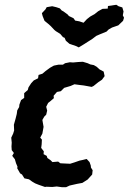

<svg xmlns="http://www.w3.org/2000/svg" viewBox="-20 -769 538 802"><path d="M174 11 168 12 142 3 127 -3 115 -10 101 -20 82 -24 72 -40 64 -45 52 -66 53 -73 47 -87 42 -104 31 -118 38 -130 29 -142 28 -157 29 -173 27 -194 35 -211 39 -224 38 -248 45 -273 50 -293 52 -308 60 -322 61 -332 68 -351 81 -360V-380L96 -393L99 -404L110 -421L121 -433L139 -442L141 -456L157 -461L170 -472L189 -486L205 -495L225 -499H243L252 -505L272 -509L285 -508L307 -510L326 -511L346 -505L357 -500L372 -497L384 -490L396 -479L413 -470L417 -451L406 -436L391 -426L371 -410L363 -406L330 -412L313 -414L291 -417L275 -410L248 -402L234 -388L218 -385L204 -369L205 -359L190 -346L181 -339L173 -323L177 -307L173 -290L165 -282L157 -268L162 -239L157 -211L148 -194L155 -186L154 -166L152 -151L163 -137L162 -125L175 -118L178 -109L191 -100L199 -92L223 -94L232 -87L251 -86L273 -85L292 -91L312 -98L326 -101L342 -105L354 -92L359 -78L360 -69L367 -58L365 -40L346 -19L324 -5L302 -1L271 6L256 13H239L217 10L198 12ZM309 -571 299 -576 270 -586 255 -599 250 -611 243 -614 232 -627 213 -639 207 -644 192 -660 182 -669 166 -682 158 -702 155 -714 170 -730 175 -739 198 -743 215 -739 230 -734 238 -725 244 -722 262 -709 268 -702 287 -693 294 -683 311 -680 329 -674 343 -689 357 -700 375 -710 390 -722 408 -732 430 -733 431 -744 466 -749 475 -743 491 -738 496 -721 493 -705 498 -695 494 -682 474 -663 448 -654 434 -646 425 -637 398 -626 382 -619 365 -606 346 -594 332 -585Z"/></svg>

Font: Winky Rough Medium
Style: Italic
Weight: 500
Italic angle: -8.97852°
Designer: Simon Atzbach
Foundry: typofactur
Version: Version 1.206; ttfautohint (v1.8.4.7-5d5b)